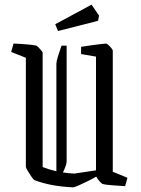

<svg xmlns="http://www.w3.org/2000/svg" viewBox="-20 -795 603 824"><path d="M91 -547 28 -572 38 -608Q66 -607 95.5 -604.5Q125 -602 137 -599Q139 -598 145.5 -591.5Q152 -585 157.5 -578Q163 -571 163 -569V-78Q192 -67 222 -60V-521Q222 -531 228.5 -552.5Q235 -574 244 -599H266V-103Q266 -87 250 -55Q275 -51 299 -50L392 -64V-552L328 -563V-594Q340 -596 364 -599.5Q388 -603 409.5 -605.5Q431 -608 435 -608Q438 -608 445 -602Q452 -596 458 -588.5Q464 -581 464 -578V-58L527 -32L517 4Q489 2 460 0Q431 -2 419 -6Q416 -7 406 -18.5Q396 -30 393 -37Q376 -27 354.5 -16.5Q333 -6 316 1.5Q299 9 294 9Q198 5 128 -22Q124 -24 115.5 -36Q107 -48 99 -61.5Q91 -75 91 -80ZM229 -662 217 -691 373 -775 405 -728 401 -706Q365 -696 318 -684.5Q271 -673 229 -662Z"/></svg>

Font: Grenze Gotisch Light
Style: Regular
Weight: 300
Designer: Renata Polastri
Foundry: Omnibus-Type
Version: Version 1.001